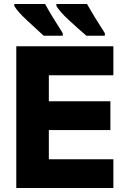

<svg xmlns="http://www.w3.org/2000/svg" viewBox="-20 -947 640 967"><path d="M62 0V-714H551V-568H226V-437H536V-292H226V-145H551V0ZM415 -767H508V-780Q447 -875 418 -927H264V-917Q281 -888 326 -846.5Q371 -805 415 -767ZM200 -767H296V-780Q238 -870 207 -927H52V-917Q68 -889 115.5 -845Q163 -801 200 -767Z"/></svg>

Font: Noto Sans Mono Extra
Style: Regular
Weight: 800
Designer: Monotype Design Team
Foundry: Monotype Imaging Inc.
Version: Version 1.900